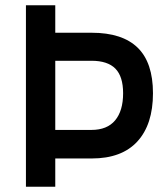

<svg xmlns="http://www.w3.org/2000/svg" viewBox="-20 -713 637 733"><path d="M79 -693H191V-588H330Q447 -588 505.5 -531Q564 -474 564 -357Q564 -238 504.5 -173Q445 -108 330 -108H191V0H79ZM329 -217Q389 -217 419.5 -253.5Q450 -290 450 -357Q450 -421 420.5 -451Q391 -481 329 -481H191V-217Z"/></svg>

Font: Cairo SemiBold
Style: Regular
Weight: 600
Designer: Mohamed Gaber, Accademia di Belle Arti di Urbino and others
Foundry: Kief Type Foundry, Accademia di Belle Arti di Urbino and others
Version: Version 3.011